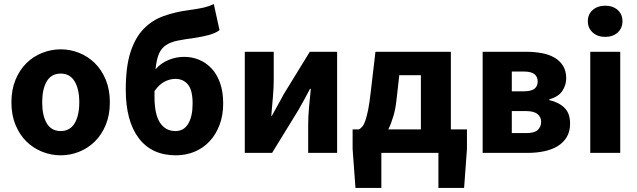

<svg xmlns="http://www.w3.org/2000/svg" viewBox="-20 -750 3127 942"><path d="M278 12Q231 12 187 -5.5Q143 -23 109.5 -56Q76 -89 56 -137.5Q36 -186 36 -248Q36 -310 56 -358.5Q76 -407 109.5 -440Q143 -473 187 -490.5Q231 -508 278 -508Q325 -508 368.5 -490.5Q412 -473 445.5 -440Q479 -407 499 -358.5Q519 -310 519 -248Q519 -186 499 -137.5Q479 -89 445.5 -56Q412 -23 368.5 -5.5Q325 12 278 12ZM278 -107Q323 -107 346 -145Q369 -183 369 -248Q369 -313 346 -351Q323 -389 278 -389Q232 -389 209.5 -351Q187 -313 187 -248Q187 -183 209.5 -145Q232 -107 278 -107Z M843 12Q724 12 660.5 -72.5Q597 -157 597 -310Q597 -422 620 -493.5Q643 -565 684.5 -608Q726 -651 783.5 -671.5Q841 -692 910 -701Q955 -707 980.5 -713Q1006 -719 1029 -730L1057 -602Q1037 -587 1005.5 -578.5Q974 -570 941 -565Q889 -558 853.5 -551Q818 -544 795 -529Q772 -514 760 -486.5Q748 -459 743 -410Q769 -440 806 -455.5Q843 -471 884 -471Q923 -471 957.5 -456.5Q992 -442 1018.5 -413.5Q1045 -385 1060 -342Q1075 -299 1075 -242Q1075 -185 1057.5 -138Q1040 -91 1009 -57.5Q978 -24 935.5 -6Q893 12 843 12ZM841 -107Q882 -107 903.5 -143Q925 -179 925 -242Q925 -308 902 -335.5Q879 -363 840 -363Q814 -363 787.5 -349.5Q761 -336 738 -303V-275Q738 -189 765 -148Q792 -107 841 -107Z M1181 0V-496H1323V-358Q1323 -321 1319 -274.5Q1315 -228 1311 -182H1314Q1326 -205 1343 -234.5Q1360 -264 1371 -286L1500 -496H1634V0H1492V-138Q1492 -176 1496 -222Q1500 -268 1505 -314H1501Q1489 -291 1472.5 -261Q1456 -231 1444 -210L1315 0Z M1851 0V172H1724L1710 -19V-115H1741Q1750 -120 1758 -129.5Q1766 -139 1773 -159.5Q1780 -180 1786.5 -213Q1793 -246 1799 -299L1822 -496H2192V-115H2271V-19L2257 172H2131V0ZM1926 -266Q1921 -217 1910 -180Q1899 -143 1885 -115H2045V-381H1939Z M2348 0V-496H2559Q2601 -496 2637 -489.5Q2673 -483 2700 -467.5Q2727 -452 2742.5 -427Q2758 -402 2758 -365Q2758 -333 2739 -304Q2720 -275 2675 -263V-259Q2722 -248 2749.5 -221Q2777 -194 2777 -143Q2777 -105 2760.5 -77.5Q2744 -50 2716 -33Q2688 -16 2650.5 -8Q2613 0 2571 0ZM2491 -302H2549Q2586 -302 2602 -314.5Q2618 -327 2618 -350Q2618 -373 2602.5 -386Q2587 -399 2550 -399H2491ZM2491 -97H2562Q2602 -97 2618.5 -112.5Q2635 -128 2635 -153Q2635 -175 2617.5 -190Q2600 -205 2561 -205H2491Z M2876 0V-496H3023V0ZM2949 -569Q2912 -569 2888 -590.5Q2864 -612 2864 -646Q2864 -680 2888 -701Q2912 -722 2949 -722Q2987 -722 3010.5 -701Q3034 -680 3034 -646Q3034 -612 3010.5 -590.5Q2987 -569 2949 -569Z"/></svg>

Font: TT Toshiba Sans
Style: Bold
Weight: 700
Designer: Paul D. Hunt
Foundry: Toshiba Corporation
Version: Version 2.020;PS 2.000;hotconv 1.0.86;makeotf.lib2.5.63406